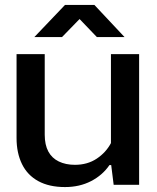

<svg xmlns="http://www.w3.org/2000/svg" viewBox="-20 -748 637 777"><path d="M543 -529V0H440L430 -80H423Q395 -39 348.5 -15Q302 9 243 9Q179 9 135 -15Q91 -39 69 -84Q47 -129 47 -189V-529H161V-203Q161 -162 175.5 -135Q190 -108 218 -94.5Q246 -81 283 -81Q334 -81 371.5 -106Q409 -131 429 -169V-529ZM119 -598 243 -728H362L484 -598H372L302 -671L231 -598Z"/></svg>

Font: Hubot Sans Condensed ExtraLight Medium
Style: Regular
Weight: 500
Version: Version 2.000